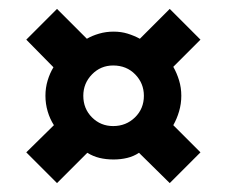

<svg xmlns="http://www.w3.org/2000/svg" viewBox="-20 -512 509 431"><path d="M39 -423 108 -492 175 -425Q187 -432 202.5 -436.5Q218 -441 235 -441Q252 -441 266.5 -436.5Q281 -432 294 -425L361 -492L430 -423L369 -362Q377 -348 382 -331.5Q387 -315 387 -297Q387 -279 382 -262Q377 -245 369 -231L430 -170L361 -101L292 -169Q280 -161 265.5 -157.5Q251 -154 235 -154Q218 -154 203.5 -157.5Q189 -161 176 -169L108 -101L39 -170L101 -231Q92 -245 87 -262Q82 -279 82 -297Q82 -315 87 -331.5Q92 -348 100 -361ZM234 -229Q263 -229 283 -248.5Q303 -268 303 -297Q303 -325 283.5 -345Q264 -365 234 -365Q206 -365 186.5 -345Q167 -325 167 -297Q167 -268 186.5 -248.5Q206 -229 234 -229Z"/></svg>

Font: Georama ExtraCondensed Thin SemiBold
Style: Regular
Weight: 600
Version: Version 1.001